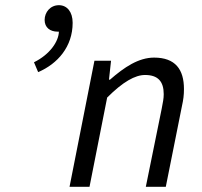

<svg xmlns="http://www.w3.org/2000/svg" viewBox="-20 -720 780 740"><path d="M207 -700C174 -700 152 -673 152 -643C152 -614 173 -598 202 -598H207C206 -560 172 -510 111 -480L127 -442C202 -474 260 -540 260 -632C260 -675 238 -700 207 -700ZM574 -498C514 -498 459 -461 404 -413H400L408 -486H344L248 0H325L393 -344C454 -405 501 -431 539 -431C589 -431 611 -406 611 -357C611 -340 608 -326 603 -300L542 0H619L681 -310C687 -337 689 -354 689 -377C689 -452 656 -498 574 -498Z"/></svg>

Font: Cambridge Sans Italic
Style: Regular
Weight: 400
Italic angle: -11°
Version: Version 2.000;PS 002.000;hotconv 1.0.88;makeotf.lib2.5.64775